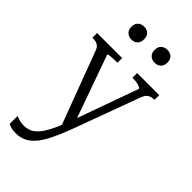

<svg xmlns="http://www.w3.org/2000/svg" viewBox="-290 -801 1106 1106"><g transform="rotate(45 263.0 -248.0)"><path d="M290 -41 279 -9 244 15 75 -436Q69 -450 60.5 -457.5Q52 -465 40 -468Q28 -471 11 -471V-509H215V-471H214Q197 -471 179.5 -470Q162 -469 151 -467.5Q140 -466 140 -462ZM300 -15Q275 52 251.5 99.5Q228 147 203 176Q178 205 149.5 218Q121 231 87 231Q65 231 50 227Q35 223 25 217V153Q29 154 38 157.5Q47 161 59.5 164Q72 167 87 167Q113 167 134 158.5Q155 150 175 128Q195 106 216 65Q237 24 261 -41L267 -57L408 -450Q408 -457 398 -461.5Q388 -466 372 -468.5Q356 -471 339 -471H337V-509H517V-471H515Q503 -471 491 -467.5Q479 -464 469 -455Q459 -446 452 -428ZM228 -675Q228 -649 214 -635.5Q200 -622 177 -622Q155 -622 140 -635.5Q125 -649 125 -675Q125 -701 140 -714Q155 -727 177 -727Q200 -727 214 -714Q228 -701 228 -675ZM418 -675Q418 -649 403.5 -635.5Q389 -622 366 -622Q344 -622 329 -635.5Q314 -649 314 -675Q314 -701 329 -714Q344 -727 366 -727Q389 -727 403.5 -714Q418 -701 418 -675Z"/></g></svg>

Font: Roboto Serif 28pt Condensed Light
Style: Regular
Weight: 300
Width: 3
Designer: Greg Gazdowicz
Foundry: Commercial Type
Version: Version 1.008